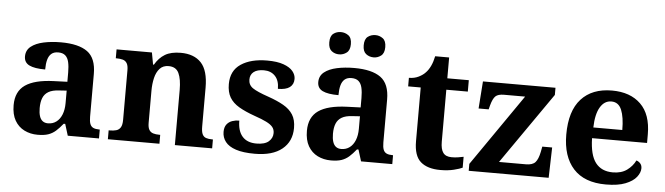

<svg xmlns="http://www.w3.org/2000/svg" viewBox="-48 -942 3949 1140"><g transform="rotate(5 1927.0 -372.0)"><path d="M201.5 10Q158.1 10 122.3 -7.8Q86.5 -25.6 65.6 -61.8Q44.8 -98 44.8 -153.1Q44.8 -234.6 100.3 -273.2Q155.9 -311.7 269 -315.8L350.6 -318.8V-374.2Q350.6 -410.7 344.8 -435.9Q339.1 -461.1 324.1 -474.5Q309 -487.9 281.5 -487.9Q256.1 -487.9 241 -475Q226 -462.2 219.5 -438.3Q213 -414.4 213 -380Q149.5 -380 118.1 -395.4Q86.8 -410.8 86.8 -446.9Q86.8 -484.1 114.8 -506.4Q142.9 -528.7 189.8 -538.8Q236.8 -548.9 292.9 -548.9Q398.2 -548.9 450.7 -510.8Q503.1 -472.6 503.1 -379.1V-123.9Q503.1 -96.4 508.9 -81.1Q514.6 -65.8 528 -59.4Q541.4 -53 563.4 -53H567V0H380.9L359.7 -68.6H350.6Q329 -41.8 309.3 -24.3Q289.6 -6.9 264.8 1.6Q240 10 201.5 10ZM256.9 -63Q285.8 -63 306.9 -78.9Q328 -94.7 339.6 -123.6Q351.1 -152.5 351.1 -191V-266.2L306.2 -263.2Q266.1 -261.2 243.2 -247.6Q220.2 -234.1 210.3 -209.6Q200.4 -185.1 200.4 -149.1Q200.4 -121 206.5 -101.6Q212.6 -82.3 225.2 -72.7Q237.9 -63 256.9 -63Z M619.9 0V-53H625.6Q648.6 -53 665 -57.7Q681.5 -62.4 690.8 -77.4Q700 -92.3 700 -122.1V-417.9Q700 -446.1 691.3 -460.1Q682.7 -474 667 -478.5Q651.3 -483 629.3 -483H624.9V-536H835.6L848.6 -464.9H853.6Q877.6 -506.4 913 -527.6Q948.3 -548.9 1006.7 -548.9Q1086.3 -548.9 1128.8 -503.3Q1171.2 -457.6 1171.2 -355.8V-123.9Q1171.2 -93.4 1178.4 -78.2Q1185.6 -63 1200.3 -58Q1214.9 -53 1236.9 -53H1241.4V0H1019.2V-328.8Q1019.2 -393.2 1002.5 -428.6Q985.9 -464 941.7 -464Q908.3 -464 888.8 -442.4Q869.2 -420.8 860.9 -385.5Q852.6 -350.2 852.6 -309V-118.3Q852.6 -90.4 861 -76.5Q869.4 -62.6 885.1 -57.8Q900.7 -53 922.7 -53H927.2V0Z M1496.1 10Q1426.4 10 1383.3 -4.3Q1340.2 -18.6 1320.3 -44.5Q1300.4 -70.3 1300.4 -103.5Q1300.4 -131.7 1313.1 -148.2Q1325.9 -164.6 1345.9 -171.5Q1365.9 -178.3 1387.8 -178.3Q1387.8 -116.5 1416.5 -83.9Q1445.2 -51.3 1500.4 -51.3Q1550.5 -51.3 1573.8 -71.9Q1597.1 -92.5 1597.1 -122Q1597.1 -143.6 1585.1 -158.1Q1573.2 -172.7 1546.7 -185.8Q1520.2 -199 1475.8 -214.2Q1419 -234.3 1381.4 -256.4Q1343.9 -278.5 1325.3 -309.9Q1306.8 -341.3 1306.8 -388.9Q1306.8 -469.1 1365.9 -508.5Q1424.9 -547.9 1522.1 -547.9Q1582.3 -547.9 1620 -534.2Q1657.7 -520.6 1675.4 -499Q1693 -477.4 1693 -453Q1693 -420.8 1670.2 -403.4Q1647.3 -386 1599.6 -386Q1599.6 -435.5 1574.5 -462Q1549.4 -488.6 1507.2 -488.6Q1467.8 -488.6 1446.9 -472.1Q1426.1 -455.7 1426.1 -426.5Q1426.1 -394.3 1452.3 -376.2Q1478.5 -358 1547.2 -334.5Q1600.8 -315.9 1638.4 -294.5Q1676.1 -273.1 1695.6 -242.1Q1715.2 -211 1715.2 -162.7Q1715.2 -82.3 1658.3 -36.2Q1601.4 10 1496.1 10Z M1949.5 10Q1906.1 10 1870.3 -7.8Q1834.5 -25.6 1813.6 -61.8Q1792.8 -98 1792.8 -153.1Q1792.8 -234.6 1848.3 -273.2Q1903.9 -311.7 2017 -315.8L2098.6 -318.8V-374.2Q2098.6 -410.7 2092.8 -435.9Q2087.1 -461.1 2072.1 -474.5Q2057 -487.9 2029.5 -487.9Q2004.1 -487.9 1989 -475Q1974 -462.2 1967.5 -438.3Q1961 -414.4 1961 -380Q1897.5 -380 1866.1 -395.4Q1834.8 -410.8 1834.8 -446.9Q1834.8 -484.1 1862.8 -506.4Q1890.9 -528.7 1937.8 -538.8Q1984.8 -548.9 2040.9 -548.9Q2146.2 -548.9 2198.7 -510.8Q2251.1 -472.6 2251.1 -379.1V-123.9Q2251.1 -96.4 2256.9 -81.1Q2262.6 -65.8 2276 -59.4Q2289.4 -53 2311.4 -53H2315V0H2128.9L2107.7 -68.6H2098.6Q2077 -41.8 2057.3 -24.3Q2037.6 -6.9 2012.8 1.6Q1988 10 1949.5 10ZM2004.9 -63Q2033.8 -63 2054.9 -78.9Q2076 -94.7 2087.6 -123.6Q2099.1 -152.5 2099.1 -191V-266.2L2054.2 -263.2Q2014.1 -261.2 1991.2 -247.6Q1968.2 -234.1 1958.3 -209.6Q1948.4 -185.1 1948.4 -149.1Q1948.4 -121 1954.5 -101.6Q1960.6 -82.3 1973.2 -72.7Q1985.9 -63 2004.9 -63ZM2149.4 -621.6Q2123.3 -621.6 2103.9 -636.7Q2084.5 -651.8 2084.5 -688Q2084.5 -725.2 2103.9 -739.8Q2123.3 -754.4 2149.4 -754.4Q2173.3 -754.4 2193.2 -739.8Q2213.1 -725.2 2213.1 -688Q2213.1 -651.8 2193.2 -636.7Q2173.3 -621.6 2149.4 -621.6ZM1943.1 -621.6Q1917.7 -621.6 1898.5 -636.7Q1879.4 -651.8 1879.4 -688Q1879.4 -725.2 1898.5 -739.8Q1917.7 -754.4 1943.1 -754.4Q1968.2 -754.4 1988.1 -739.8Q2008.1 -725.2 2008.1 -688Q2008.1 -651.8 1988.1 -636.7Q1968.2 -621.6 1943.1 -621.6Z M2601.9 10Q2525.3 10 2484.5 -25.4Q2443.6 -60.7 2443.6 -147.9V-468H2368.7V-519Q2401.2 -519 2426.7 -531.7Q2452.2 -544.4 2467 -560.9Q2482.3 -576.5 2494.2 -601.4Q2506 -626.2 2513 -660.2H2596.2V-536H2724.3V-468H2596.2V-158.2Q2596.2 -113.6 2611.7 -92.5Q2627.1 -71.4 2662.3 -71.4Q2681.5 -71.4 2699.4 -74Q2717.3 -76.6 2733.3 -80.2V-15.3Q2717.4 -7.5 2682.7 1.2Q2648 10 2601.9 10Z M2770.6 0V-41.2L3065.9 -468H2940Q2904.7 -468 2889.3 -453.3Q2874 -438.6 2863 -398L2856.8 -373.7H2796.8L2808.6 -536H3240.9V-493.3L2945.2 -68H3105.8Q3144.8 -68 3161.6 -86.6Q3178.4 -105.3 3187.1 -148.9L3193.3 -181.1H3252.1L3247.1 0Z M3588.1 10Q3460 10 3394.4 -62.3Q3328.9 -134.6 3328.9 -265.2Q3328.9 -405.7 3393.8 -477.3Q3458.8 -548.9 3577 -548.9Q3686.2 -548.9 3748.6 -488Q3811.1 -427.2 3811.1 -308.2V-256.9H3483.3Q3485.3 -156.6 3520.5 -110.9Q3555.7 -65.2 3623 -65.2Q3674.4 -65.2 3707.5 -89.3Q3740.5 -113.4 3757.3 -147.9Q3771.3 -143.8 3781.1 -132.5Q3790.8 -121.1 3790.8 -104.1Q3790.8 -78.3 3770.1 -51.8Q3749.3 -25.3 3704.8 -7.7Q3660.3 10 3588.1 10ZM3657.9 -320.8Q3657.9 -397.3 3639.8 -440.6Q3621.6 -483.9 3579 -483.9Q3537.4 -483.9 3512.4 -442.1Q3487.4 -400.4 3485.3 -320.8Z"/></g></svg>

Font: Noto Serif Telugu
Style: Regular
Weight: 400
Designer: Jelle Bosma - Monotype Design Team
Foundry: Monotype Imaging Inc.
Version: Version 2.003